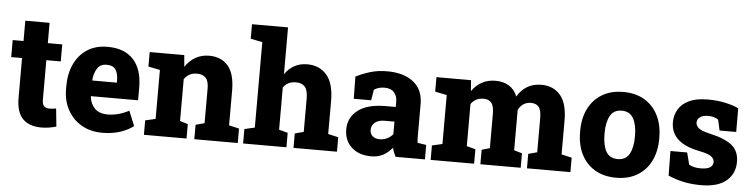

<svg xmlns="http://www.w3.org/2000/svg" viewBox="-46 -987 4801 1223"><g transform="rotate(5 2354.0 -376.0)"><path d="M243.2 10.7Q164.6 10.7 123.3 -31.5Q82 -73.7 82 -165.5V-419.4H12.7V-528.3H82V-658.2H237.3V-528.3H329.6V-419.4H237.3V-166Q237.3 -137.2 249.8 -125.5Q262.2 -113.8 283.7 -113.8Q293.9 -113.8 305.4 -115.2Q316.9 -116.7 326.2 -118.2L337.9 -3.4Q315.9 2.9 291.5 6.8Q267.1 10.7 243.2 10.7Z M632.3 10.3Q555.7 10.3 498.5 -23.2Q441.4 -56.6 409.9 -115Q378.4 -173.3 378.4 -247.6V-266.6Q378.4 -345.7 407.2 -407.2Q436 -468.8 490.2 -503.7Q544.4 -538.6 620.1 -538.1Q727.5 -538.1 784.7 -475.8Q841.8 -413.6 841.8 -298.8V-215.8H540.5L540 -212.9Q544.4 -167.5 573.2 -138.2Q602.1 -108.9 655.8 -108.9Q724.6 -108.9 792 -145L831.1 -49.8Q796.9 -23.4 746.3 -6.6Q695.8 10.3 632.3 10.3ZM541 -315.9H697.3V-328.6Q697.3 -373.5 680.7 -398.7Q664.1 -423.8 623.5 -423.8Q582.5 -423.8 563.2 -393.8Q543.9 -363.8 539.6 -318.4Z M897.9 0V-92.3L963.4 -107.4V-420.4L888.7 -435.5V-528.3H1109.9L1116.2 -453.6Q1142.6 -493.7 1181.2 -515.9Q1219.7 -538.1 1269 -538.1Q1345.2 -538.1 1389.2 -487.8Q1433.1 -437.5 1433.1 -329.1V-107.4L1498 -92.3V0H1220.2V-92.3L1276.4 -107.4V-329.1Q1276.4 -377.4 1257.1 -397.5Q1237.8 -417.5 1201.2 -417.5Q1148.4 -417.5 1119.6 -375V-107.4L1170.4 -92.3V0Z M1532.2 0V-92.3L1597.7 -107.4V-653.8L1522.5 -668.9V-761.7H1752.9V-461.9Q1777.3 -498 1813.2 -518.1Q1849.1 -538.1 1896 -538.1Q1974.1 -538.1 2020.5 -484.4Q2066.9 -430.7 2066.9 -318.4V-107.4L2132.3 -92.3V0H1854.5V-92.3L1910.6 -107.4V-319.3Q1910.6 -374 1891.1 -395.8Q1871.6 -417.5 1834.5 -417.5Q1780.3 -417.5 1752.9 -377.4V-107.4L1809.1 -92.3V0Z M2351.1 10.3Q2272.9 10.3 2225.8 -32.7Q2178.7 -75.7 2178.7 -147.9Q2178.7 -222.2 2238.8 -269.3Q2298.8 -316.4 2417.5 -316.4H2480.5V-351.6Q2480.5 -386.7 2460.2 -409.7Q2439.9 -432.6 2398.4 -432.6Q2360.4 -432.6 2332 -413.6L2320.8 -345.2H2209.5L2207.5 -486.8Q2250.5 -508.8 2299.1 -523.4Q2347.7 -538.1 2407.7 -538.1Q2513.2 -538.1 2575 -489.3Q2636.7 -440.4 2636.7 -350.1V-143.1Q2636.7 -131.8 2637 -121.6Q2637.2 -111.3 2639.2 -101.1L2694.8 -92.3V0H2507.3Q2501 -11.2 2494.9 -26.4Q2488.8 -41.5 2486.3 -56.6Q2461.4 -25.9 2429.2 -7.8Q2397 10.3 2351.1 10.3ZM2396 -102.5Q2420.4 -102.5 2443.1 -113.3Q2465.8 -124 2480.5 -142.6V-222.7H2418.5Q2377.4 -222.7 2355.7 -204.1Q2334 -185.5 2334 -158.2Q2334 -131.8 2350.8 -117.2Q2367.7 -102.5 2396 -102.5Z M2731.4 0V-92.3L2797.4 -107.4V-420.4L2722.2 -435.5V-528.3H2943.4L2948.7 -458.5Q2974.1 -496.1 3012.2 -517.1Q3050.3 -538.1 3099.6 -538.1Q3149.9 -538.1 3185.5 -516.4Q3221.2 -494.6 3239.7 -449.7Q3263.7 -491.7 3302.2 -514.9Q3340.8 -538.1 3392.6 -538.1Q3470.2 -538.1 3514.6 -485.6Q3559.1 -433.1 3559.1 -324.7V-107.4L3625 -92.3V0H3347.2V-92.3L3403.3 -107.4V-325.2Q3403.3 -377.4 3386.2 -397.5Q3369.1 -417.5 3336.9 -417.5Q3309.1 -417.5 3288.3 -403.6Q3267.6 -389.6 3255.9 -365.7V-107.4L3307.1 -92.3V0H3049.3V-92.3L3100.6 -107.4V-325.2Q3100.6 -377 3083.7 -397.2Q3066.9 -417.5 3033.7 -417.5Q2981.4 -417.5 2953.1 -376.5V-107.4L3009.3 -92.3V0Z M3918 10.3Q3837.9 10.3 3781 -23.9Q3724.1 -58.1 3694.1 -118.7Q3664.1 -179.2 3664.1 -259.3V-269Q3664.1 -348.1 3694.1 -408.7Q3724.1 -469.2 3780.8 -503.7Q3837.4 -538.1 3917 -538.1Q3996.6 -538.1 4053.2 -503.9Q4109.9 -469.7 4139.9 -408.9Q4169.9 -348.1 4169.9 -269V-259.3Q4169.9 -179.7 4139.9 -118.9Q4109.9 -58.1 4053.2 -23.9Q3996.6 10.3 3918 10.3ZM3918 -108.9Q3969.2 -108.9 3991.9 -149.9Q4014.6 -190.9 4014.6 -259.3V-269Q4014.6 -335.4 3991.7 -377Q3968.8 -418.5 3917 -418.5Q3865.2 -418.5 3842.8 -377Q3820.3 -335.4 3820.3 -269V-259.3Q3820.3 -189.9 3842.8 -149.4Q3865.2 -108.9 3918 -108.9Z M4460.4 10.3Q4399.9 10.3 4347.4 -1Q4294.9 -12.2 4250 -32.7L4248 -189.5H4355L4374.5 -113.3Q4388.2 -105.5 4406 -100.8Q4423.8 -96.2 4448.2 -96.2Q4492.7 -96.2 4510.5 -109.6Q4528.3 -123 4528.3 -143.6Q4528.3 -163.1 4508.8 -178.5Q4489.3 -193.8 4429.2 -205.6Q4335.9 -224.6 4291.7 -266.8Q4247.6 -309.1 4247.6 -374Q4247.6 -418 4269 -455.1Q4290.5 -492.2 4336.7 -514.6Q4382.8 -537.1 4457 -537.1Q4517.1 -537.1 4568.6 -526.1Q4620.1 -515.1 4654.3 -498L4654.8 -346.7H4548.3L4533.2 -415Q4507.8 -433.1 4468.8 -433.1Q4433.6 -433.1 4415.8 -419.4Q4397.9 -405.8 4397.9 -384.8Q4397.9 -366.2 4415.3 -350.1Q4432.6 -334 4491.2 -320.8Q4585.4 -299.8 4630.9 -263.2Q4676.3 -226.6 4676.3 -156.7Q4676.3 -81.1 4621.6 -35.4Q4566.9 10.3 4460.4 10.3Z"/></g></svg>

Font: Roboto Slab ExtraBold
Style: Regular
Weight: 800
Designer: Google
Version: Version 2.001; ttfautohint (v1.8.3)